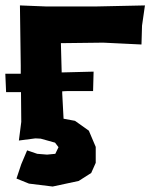

<svg xmlns="http://www.w3.org/2000/svg" viewBox="-41 -514 571 705"><path d="M32.2 -494.1 35.2 -273.4V-243.2H-21.5L-18.6 -175.8H36.1L37.1 -66.4L28.3 2L88.9 -5.9L108.4 -4.9L161.1 9.8L173.8 26.4L162.1 50.8L131.8 53.7L95.7 50.8L58.6 38.1L37.1 88.9L19.5 141.6L65.4 160.2L152.3 170.9L248 150.4L293.9 121.1L310.5 84V25.4L285.2 -34.2L234.4 -70.3L192.4 -78.1L187.5 -170.9V-178.7L208 -179.7H300.8L302.7 -251L185.5 -248L182.6 -355.5L337.9 -357.4L478.5 -350.6L480.5 -419.9L491.2 -494.1L308.6 -490.2H129.9Z"/></svg>

Font: MaokenAssortedSans-Lite
Style: Lite
Weight: 400
Version: Version 1.400